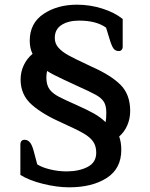

<svg xmlns="http://www.w3.org/2000/svg" viewBox="-20 -688 642 820"><path d="M67 59V-72Q67 -80 71.5 -85.5Q76 -91 85 -91Q99 -91 108.5 -79Q118 -67 125 -39L139 14Q159 27 194 35.5Q229 44 264 44Q317 44 354 25Q391 6 391 -36Q391 -64 378 -83Q365 -102 336.5 -118.5Q308 -135 250 -161Q163 -199 115.5 -241Q68 -283 68 -348Q68 -381 81.5 -409.5Q95 -438 119 -458Q107 -482 107 -514Q107 -589 166 -628.5Q225 -668 309 -668Q364 -668 416.5 -651.5Q469 -635 504 -607V-487Q504 -480 499.5 -475Q495 -470 487 -470Q473 -470 465 -480.5Q457 -491 448 -521L433 -570Q391 -600 318 -600Q272 -600 243 -581.5Q214 -563 214 -526Q214 -502 229.5 -484.5Q245 -467 271 -452.5Q297 -438 353 -412L374 -402Q455 -366 495.5 -325Q536 -284 536 -214Q536 -181 523.5 -152.5Q511 -124 489 -105Q498 -80 498 -48Q498 32 436 72Q374 112 275 112Q223 112 163 97Q103 82 67 59ZM434 -207Q434 -236 424 -252.5Q414 -269 390 -282.5Q366 -296 310 -321Q302 -325 254 -347Q206 -369 181 -385Q178 -370 178 -356Q178 -349 180 -335Q184 -314 197 -300Q210 -286 233 -274Q256 -262 308 -239Q353 -219 381.5 -203Q410 -187 431 -166Q434 -180 434 -207Z"/></svg>

Font: Maitree Semibold
Style: Regular
Weight: 600
Designer: CadsonDemak Team
Foundry: CadsonDemak
Version: Version 1.010